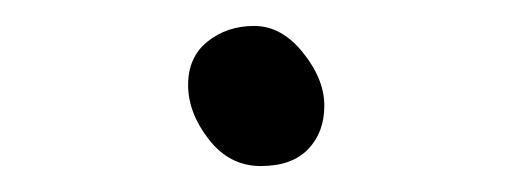

<svg xmlns="http://www.w3.org/2000/svg" viewBox="-20 -492 390 148"><path d="M176 -472Q197 -472 213.5 -451.5Q230 -431 230 -410.5Q230 -390 217.5 -377Q205 -364 181 -364Q157 -364 141 -384.5Q125 -405 125 -426.5Q125 -448 140 -460Q155 -472 176 -472Z"/></svg>

Font: ToneOZ-Pinyin-WenKai-Regular
Style: Regular
Weight: 400
Designer: Fontworks Inc.
Foundry: ToneOZ
Version: Version 0.240331